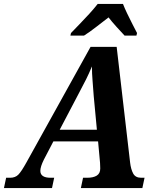

<svg xmlns="http://www.w3.org/2000/svg" viewBox="-65 -951 789 971"><path d="M-45 0 -34 -52H-14Q12 -52 27.5 -67.5Q43 -83 69 -130L393 -714H525L593 -129Q597 -95 608.5 -73.5Q620 -52 649 -52H666L655 0H344L355 -52H376Q407 -52 424.5 -63Q442 -74 442 -99Q442 -106 441.5 -113Q441 -120 441 -127L431 -236H205L157 -144Q139 -108 139 -87Q139 -52 191 -52H209L198 0ZM331 -474 237 -295H425L409 -465Q406 -509 403 -544Q400 -579 400 -615Q385 -579 370.5 -550Q356 -521 331 -474ZM294 -784Q312 -803 337 -828.5Q362 -854 386.5 -881Q411 -908 429 -931H557Q565 -910 578 -883Q591 -856 604.5 -829.5Q618 -803 628 -784L625 -771H565Q549 -788 524.5 -815Q500 -842 484 -863Q454 -840 420.5 -814Q387 -788 360 -771H291Z"/></svg>

Font: Noto Serif SemiCondensed
Style: Bold Italic
Weight: 700
Width: 4
Italic angle: -12°
Designer: Monotype Design Team
Foundry: Monotype Imaging Inc.
Version: Version 2.014